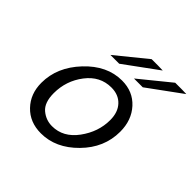

<svg xmlns="http://www.w3.org/2000/svg" viewBox="-168 -793 956 956"><g transform="rotate(45 310.5 -314.5)"><path d="M70.8 -168.9Q70.8 -278.8 156.5 -369.9Q242.2 -460.9 347.2 -460.9Q424.3 -460.9 472.7 -408Q521 -355 521 -273.9Q521 -161.1 436 -75Q351.1 11.2 247.1 11.2Q168.9 11.2 119.9 -39.8Q70.8 -90.8 70.8 -168.9ZM150.9 -175.8Q150.9 -109.9 184.3 -81.5Q217.8 -53.2 261.2 -53.2Q339.4 -53.2 392.1 -125Q444.8 -196.8 444.8 -279.8Q444.8 -335 414.8 -366.9Q384.8 -398.9 334 -398.9Q254.9 -398.9 202.9 -330.8Q150.9 -262.7 150.9 -175.8ZM215.8 -509.8 376 -640.1H421.9L455.1 -639.2L277.8 -509.8ZM381.8 -509.8 542 -640.1H587.9L621.1 -639.2L443.8 -509.8Z"/></g></svg>

Font: CMU Sans Serif
Style: Oblique
Weight: 500
Italic angle: -12°
Version: Version 0.7.0